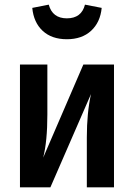

<svg xmlns="http://www.w3.org/2000/svg" viewBox="-20 -807 577 827"><path d="M119 -773 190 -787Q206 -728 268 -728Q331 -728 346 -787L418 -773Q412 -711 372.5 -674.5Q333 -638 268 -638Q203 -638 164 -674Q125 -710 119 -773ZM471 -529V0H354V-215Q354 -321 372 -402L197 0H66V-529H184V-314Q184 -198 166 -128L339 -529Z"/></svg>

Font: Fira Sans Condensed Medium
Style: Regular
Weight: 500
Width: 3
Designer: Carrois Corporate & Edenspiekermann AG
Foundry: Carrois Corporate GbR & Edenspiekermann AG
Version: Version 4.203;PS 004.203;hotconv 1.0.88;makeotf.lib2.5.64775